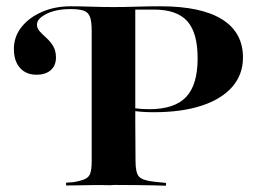

<svg xmlns="http://www.w3.org/2000/svg" viewBox="-20 -591 818 611"><path d="M271.8 -201.6V-492.7Q271.8 -521.8 266.5 -536.7Q261.3 -551.6 246.8 -556.9Q232.3 -562.1 204.8 -562.1Q158.1 -562.1 127.8 -546.8Q97.6 -531.5 97.6 -512.9Q97.6 -500.8 106.5 -491.1Q115.3 -481.5 127.4 -470.6Q139.5 -459.7 148.8 -444.8Q158.1 -429.8 158.1 -408.1Q158.1 -382.3 141.5 -367.7Q125 -353.2 96 -353.2Q62.9 -353.2 43.5 -375Q24.2 -396.8 24.2 -435.5Q24.2 -474.2 48.4 -504.8Q72.6 -535.5 113.7 -553.2Q154.8 -571 204.8 -571Q232.3 -571 269 -569.8Q305.6 -568.5 344.4 -568.5H339.5Q377.4 -568.5 414.9 -569.8Q452.4 -571 490.3 -571Q620.2 -571 686.7 -529.4Q753.2 -487.9 753.2 -408.1Q753.2 -354 719.4 -314.9Q685.5 -275.8 621.8 -254.8Q558.1 -233.9 469.4 -233.9Q449.2 -233.9 432.7 -235.1Q416.1 -236.3 401.2 -238.7Q386.3 -241.1 370.2 -244.4V-253.2Q390.3 -249.2 410.1 -246.4Q429.8 -243.5 454.8 -243.5Q535.5 -243.5 572.2 -282.3Q608.9 -321 608.9 -405.6Q608.9 -487.1 575.8 -523.8Q542.7 -560.5 470.2 -560.5H410.5V-201.6ZM329.8 -1.6Q301.6 -2.4 275.4 -2Q249.2 -1.6 227.4 -1.2Q205.6 -0.8 190.3 -0.8V-9.7L213.7 -11.3Q237.1 -15.3 250 -21Q262.9 -26.6 267.3 -39.5Q271.8 -52.4 271.8 -78.2V-201.6H410.5L411.3 -78.2Q411.3 -41.1 422.2 -29Q433.1 -16.9 469.4 -12.9L508.1 -8.9V0Q491.1 -0.8 466.9 -1.2Q442.7 -1.6 413.7 -2Q384.7 -2.4 351.6 -2.4H343.5Z"/></svg>

Font: Playfair 144pt SemiExpanded ExtraBold
Style: Regular
Weight: 800
Width: 6
Designer: Claus Eggers Sørensen
Foundry: Claus Eggers Sørensen
Version: Version 2.203